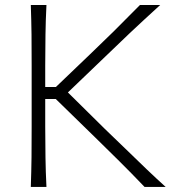

<svg xmlns="http://www.w3.org/2000/svg" viewBox="-20 -734 699 754"><path d="M101 0H162.4C160.5 -40.5 159 -79 158.6 -116.2C158.1 -153.3 157.6 -193.8 157.6 -237.6V-345.2H199L355.7 -192.4C385.7 -162.4 416.7 -131.9 448.6 -101C480 -70 512.9 -36.2 547.6 0H630.5C608.1 -20 583.3 -43.3 555.7 -69.5C528.1 -95.7 500 -122.9 471.9 -150.5C443.3 -178.1 416.7 -203.8 391.9 -227.6L246.7 -371L376.7 -495.7C413.8 -531.4 451.4 -567.6 489.5 -603.8C527.6 -639.5 567.6 -676.7 609 -714.3H529.5C491 -675.2 456.7 -641 426.7 -611C396.2 -581 365.2 -551 333.8 -521L199.5 -392.4H157.6V-476.2C157.6 -520.5 158.1 -561 158.6 -598.1C159 -635.2 160.5 -673.8 162.4 -714.3H101C102.4 -673.8 103.3 -635.2 103.8 -598.1C104.3 -561 104.3 -520.5 104.3 -476.2V-237.6C104.3 -193.8 104.3 -153.3 103.8 -116.2C103.3 -79 102.4 -40.5 101 0Z"/></svg>

Font: Pinar Light
Style: Regular
Weight: 300
Designer: Amin Abedi
Version: Version 2.00;September 9, 2021;FontCreator 13.0.0.2683 64-bi